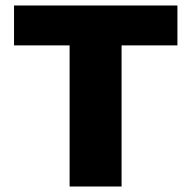

<svg xmlns="http://www.w3.org/2000/svg" viewBox="-20 -678 697 698"><path d="M233 0V-658H422V0ZM31 -513V-658H625V-513Z"/></svg>

Font: Ysabeau SC Black
Style: Regular
Weight: 900
Designer: Christian Thalmann (Catharsis Fonts)
Version: Version 2.001;gftools[0.9.30]; featfreeze: smcp